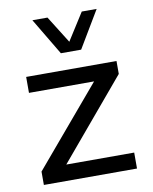

<svg xmlns="http://www.w3.org/2000/svg" viewBox="-84 -813 697 877"><g transform="rotate(-10 264.0 -375.0)"><path d="M229 -579H323L425 -750H356L276 -624L197 -750H127ZM48 0H480V-74H165L473 -440V-500H54V-426H356L48 -62Z"/></g></svg>

Font: Orkney
Style: Regular
Weight: 400
Designer: Samuel Oakes and Alfredo Marco Pradil
Foundry: Alfredo Marco Pradil
Version: 1.0; ttfautohint (v1.5)